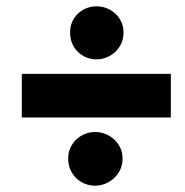

<svg xmlns="http://www.w3.org/2000/svg" viewBox="-20 -628 586 608"><path d="M49 -256H521V-394H49ZM281 -40C327 -40 368 -77 368 -124V-128C368 -173 328 -210 281 -210C235 -210 196 -173 196 -128V-124C196 -77 234 -40 281 -40ZM285 -440C332 -440 371 -477 371 -523V-527C371 -572 332 -608 286 -608C239 -608 202 -572 202 -527V-523C202 -477 239 -440 285 -440Z"/></svg>

Font: Fixel Text 20240404 ExtraBold
Style: Italic
Weight: 800
Width: 4
Italic angle: -10°
Designer: AlfaBravo + MacPaw
Foundry: Kyrylo Tkachov, Marchela Mozhyna, Serhii Makarenko, Maria Weinstein, Zakhar Kryvoshyya
Version: Version 1.211;Glyphs 3.2 (3225)